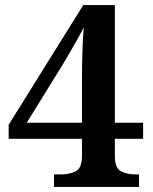

<svg xmlns="http://www.w3.org/2000/svg" viewBox="-20 -734 599 754"><path d="M192 0V-49H220Q253 -49 277.5 -61.5Q302 -74 302 -121V-189H14V-244L307 -714H431V-252H542V-189H431V-121Q431 -74 455 -61.5Q479 -49 513 -49H526V0ZM85 -252H302V-430Q302 -474 303.5 -527.5Q305 -581 309 -627Q304 -616 293 -596Q282 -576 269 -553.5Q256 -531 244.5 -511Q233 -491 226 -480Z"/></svg>

Font: Noto Serif Tibetan SemiBold
Style: Regular
Weight: 600
Designer: Monotype Design Team
Foundry: Monotype Imaging Inc.
Version: Version 2.103; ttfautohint (v1.8.4.7-5d5b)